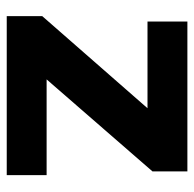

<svg xmlns="http://www.w3.org/2000/svg" viewBox="-23 -553 576 570"><g transform="rotate(90 265.0 -268.0)"><path d="M27.9 -105.4 301.3 -417.9H43.9V-536.3H488.9V-432.7L215.7 -118.4H499.9V0H27.9Z"/></g></svg>

Font: Mona Sans VF XLt
Style: Regular
Weight: 200
Designer: Deni Anggara
Foundry: GitHub
Version: Version 2.000;Glyphs 3.2.3 (3260)